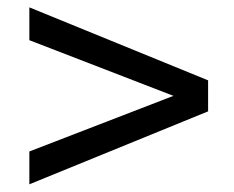

<svg xmlns="http://www.w3.org/2000/svg" viewBox="-20 -613 626 514"><path d="M58.6 -593.3 537.1 -397.9V-314.9L58.6 -119.6V-207.5L444.3 -356.4L58.6 -505.4Z"/></svg>

Font: Andika Compact
Style: Regular
Weight: 400
Designer: Victor Gaultney, Annie Olsen, Julie Remington, Don Collingsworth, Eric Hays, Becca Hirsbrunner
Foundry: SIL International
Version: Version 5.000 ; LnSpcTght